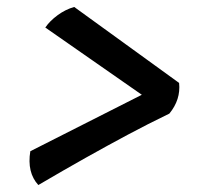

<svg xmlns="http://www.w3.org/2000/svg" viewBox="-20 -532 590 551"><path d="M90 -1Q57 -37 67 -98L387 -260L110 -453Q123 -472 145.5 -488.5Q168 -505 193 -512L494 -294Q499 -246 466 -206Q404 -176 346 -145Q288 -114 226.5 -79.5Q165 -45 90 -1Z"/></svg>

Font: Vollkorn Black
Style: Italic
Weight: 900
Italic angle: -11°
Designer: Friedrich Althausen
Foundry: Friedrich Althausen
Version: Version 5.000; ttfautohint (v1.8.3)